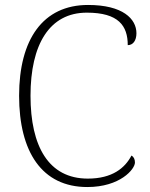

<svg xmlns="http://www.w3.org/2000/svg" viewBox="-20 -744 604 774"><path d="M332 10C464 10 524 -62 524 -89C524 -102 519 -112 510 -117C484 -67 433 -24 334 -24C176 -24 103 -154 103 -358C103 -564 179 -693 330 -693C458 -693 495 -640 495 -562C516 -562 530 -580 530 -610C530 -668 475 -724 335 -724C153 -724 57 -585 57 -358C57 -132 149 10 332 10Z"/></svg>

Font: Noto Serif Telugu ExtraLight
Style: Regular
Weight: 200
Designer: Jelle Bosma - Monotype Design Team
Foundry: Monotype Imaging Inc.
Version: Version 2.005